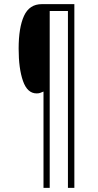

<svg xmlns="http://www.w3.org/2000/svg" viewBox="-20 -780 473 927"><path d="M339 127H308V-727H220V127H190V-338Q181 -334 174 -331.5Q167 -329 157 -329Q112 -329 91 -389Q70 -449 70 -545Q70 -647 96 -703.5Q122 -760 182 -760H339Z"/></svg>

Font: Noto Sans Tamil ExtraCondensed ExtraLight
Style: Regular
Weight: 200
Width: 2
Designer: Jelle Bosma - Monotype Design Team
Foundry: Monotype Imaging Inc.
Version: Version 2.004; ttfautohint (v1.8.4.7-5d5b)